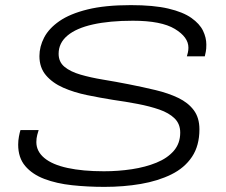

<svg xmlns="http://www.w3.org/2000/svg" viewBox="-20 -718 884 750"><path d="M388 12Q322 12 261.5 5.5Q201 -1 153.5 -19Q106 -37 78.5 -69.5Q51 -102 51 -153Q51 -169 54 -185Q57 -201 60 -210H131Q129 -204 125.5 -191Q122 -178 122 -163Q122 -127 153 -101Q184 -75 243.5 -62Q303 -49 386 -49Q442 -49 495 -57Q548 -65 591 -82.5Q634 -100 659 -129Q684 -158 684 -200Q684 -234 662 -255.5Q640 -277 602.5 -290Q565 -303 518 -312Q471 -321 421 -328Q371 -336 320 -346.5Q269 -357 227 -375.5Q185 -394 159.5 -424Q134 -454 134 -499Q134 -536 152.5 -571.5Q171 -607 212 -635.5Q253 -664 321.5 -681Q390 -698 491 -698Q580 -698 637.5 -684.5Q695 -671 727.5 -648Q760 -625 773 -598Q786 -571 786 -544Q786 -537 785.5 -528Q785 -519 780 -498H710Q715 -515 715.5 -522.5Q716 -530 716 -532Q716 -573 663 -605Q610 -637 499 -637Q408 -637 343 -622.5Q278 -608 243.5 -579Q209 -550 209 -508Q209 -476 232 -457Q255 -438 294.5 -426.5Q334 -415 382.5 -407Q431 -399 482 -389Q538 -378 588 -366Q638 -354 676.5 -335.5Q715 -317 737 -287.5Q759 -258 759 -213Q759 -149 730 -105.5Q701 -62 649 -36.5Q597 -11 530 0.5Q463 12 388 12Z"/></svg>

Font: Archivo Expanded ExtraLight
Style: Italic
Weight: 250
Width: 7
Italic angle: -10°
Designer: Hector Gatti
Foundry: Omnibus-Type
Version: Version 2.001